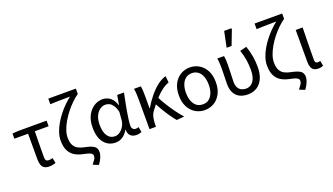

<svg xmlns="http://www.w3.org/2000/svg" viewBox="-77 -1365 3752 2161"><g transform="rotate(-20 1799.0 -284.0)"><path d="M287.7 9.5Q250.5 9.5 228.7 -4.5Q206.9 -18.6 197.5 -45.9Q188 -73.2 188 -112.8V-419.1H24V-481.4L93.7 -486.1H434.3V-419.1H268.8Q267.1 -337.4 266.2 -258.5Q265.3 -179.6 265.3 -106.8Q265.3 -81.8 275.7 -70.4Q286.1 -59 305.9 -59Q318 -59 329.7 -61.3Q341.4 -63.6 353.7 -67L365.6 -3.5Q351.3 1 330.8 5.2Q310.4 9.5 287.7 9.5Z M817.6 184.2 751.8 157.4Q778.1 124.7 789.2 106.9Q800.3 89.1 800.3 68.8Q800.3 54 791.4 43.9Q782.4 33.8 758.5 25.5Q734.6 17.3 688.8 8Q640.1 -2 598.5 -25.4Q557 -48.7 531.5 -95.7Q506.1 -142.6 506.1 -222.4Q506.1 -267.3 521.9 -315.4Q537.8 -363.4 565.1 -411Q592.4 -458.7 627.2 -503Q662 -547.4 699.7 -584.7Q737.4 -622.1 774.5 -650.4Q747 -650 703.3 -649.6Q659.6 -649.3 614.5 -648.2Q569.4 -647.2 536.8 -645.4V-712.4H867V-645.4H862.3Q825.4 -619.3 786.8 -581.4Q748.1 -543.6 713.3 -499.3Q678.5 -454.9 650.9 -407.4Q623.2 -359.8 607.2 -313.5Q591.1 -267.3 591.1 -226.1Q591.1 -168.7 608.8 -135Q626.4 -101.3 659.2 -83.7Q692 -66.1 737 -57.7Q807.1 -44.3 840.8 -22.1Q874.5 0 874.5 49.9Q874.5 71.9 861.3 107.3Q848 142.7 817.6 184.2Z M1081.5 12Q998 12 945.9 -51.5Q893.9 -115.1 893.9 -234.2Q893.9 -318.1 923.8 -376.9Q953.7 -435.7 1002.3 -466.9Q1051 -498.1 1107.1 -498.1Q1137.2 -498.1 1166.4 -485.6Q1195.6 -473.1 1219.3 -445.1Q1242.9 -417.1 1256.8 -370.9H1259.5L1279.8 -486.1H1361.3Q1351.3 -438.1 1340.8 -385.6Q1330.2 -333.1 1321.2 -281.8Q1312.1 -230.4 1306.3 -185.4Q1300.4 -140.4 1300.4 -106.8Q1300.4 -82.4 1314.5 -69.5Q1328.6 -56.5 1348.4 -56.5Q1356.6 -56.5 1365.6 -58.6Q1374.5 -60.7 1382.3 -63.7L1394.1 -0.9Q1384.1 3.5 1368.3 7.8Q1352.6 12 1330.9 12Q1287.9 12 1261.7 -12.1Q1235.5 -36.2 1235.2 -86.8H1232.4Q1176.6 12 1081.5 12ZM1098.2 -57.2Q1130.1 -57.2 1159.2 -77.7Q1188.4 -98.3 1207.9 -132.7Q1227.4 -167.1 1230.3 -207.9L1237.6 -299.5Q1224.2 -352.3 1204.2 -380.3Q1184.2 -408.4 1161.6 -418.6Q1138.9 -428.9 1116.1 -428.9Q1081 -428.9 1049.8 -407Q1018.6 -385 998.7 -342.1Q978.9 -299.2 978.9 -234.9Q978.9 -150.9 1010.7 -104Q1042.5 -57.2 1098.2 -57.2Z M1490 0V-352.6Q1490 -382 1488.6 -417.8Q1487.3 -453.6 1480.5 -486.1H1562.1Q1567.4 -466.8 1569.1 -435.9Q1570.8 -404.9 1570.8 -372.7V-220.6H1574.8Q1613.3 -287.2 1660.8 -345.5Q1708.2 -403.8 1760.4 -444.5Q1812.6 -485.1 1864.3 -498.1L1871.6 -420.3Q1831.4 -406.9 1789.4 -376Q1747.3 -345 1702.1 -295.9Q1656.9 -246.8 1607.4 -178.8Q1585.4 -149.6 1576.7 -111.3Q1568 -72.9 1567.3 -25.3V0ZM1813.8 8.2Q1786.7 -23 1757 -65.9Q1727.3 -108.8 1698.6 -156.6Q1670 -204.3 1646.4 -250L1700.4 -302.6Q1724.7 -253.9 1758.4 -199.5Q1792.1 -145.1 1830.1 -92.9Q1868 -40.8 1905.4 0Z M2151.4 12Q2090.5 12 2040.3 -17.7Q1990.2 -47.5 1960 -104.4Q1929.9 -161.3 1929.9 -242.4Q1929.9 -324.2 1960 -381.1Q1990.2 -438 2040.3 -468Q2090.5 -498.1 2151.4 -498.1Q2212.2 -498.1 2262.4 -468Q2312.6 -438 2342.7 -381.1Q2372.8 -324.2 2372.8 -242.4Q2372.8 -161.3 2342.7 -104.4Q2312.6 -47.5 2262.4 -17.7Q2212.2 12 2151.4 12ZM2151.4 -56.5Q2216.3 -56.5 2252 -107.4Q2287.8 -158.2 2287.8 -242.4Q2287.8 -298.7 2271.7 -341Q2255.5 -383.2 2225 -406.4Q2194.4 -429.6 2151.4 -429.6Q2108.3 -429.6 2077.8 -406.4Q2047.2 -383.2 2031.1 -341Q2014.9 -298.7 2014.9 -242.4Q2014.9 -158.2 2051 -107.4Q2087.1 -56.5 2151.4 -56.5Z M2667.8 12Q2610 12 2568.4 -9.4Q2526.9 -30.8 2505 -73.9Q2483.2 -116.9 2483.2 -180.5Q2483.2 -223.9 2485.2 -266.7Q2487.2 -309.5 2487.2 -352.6Q2487.2 -382 2486.2 -414.9Q2485.1 -447.9 2479 -486.1H2559.1Q2564.4 -461.1 2565.5 -433Q2566.5 -404.9 2566.5 -372.7Q2566.5 -331.8 2563.5 -276.4Q2560.5 -220.9 2560.5 -175.6Q2560.5 -132.2 2575.6 -106.1Q2590.7 -80.1 2615.4 -68.3Q2640.1 -56.5 2669.1 -56.5Q2704.1 -56.5 2731.6 -76.2Q2759 -95.9 2774.9 -136.5Q2790.7 -177.2 2790.7 -240.3Q2790.7 -296 2782.3 -354.1Q2773.9 -412.2 2750.6 -478.5L2830.6 -498.1Q2852.6 -435 2863.4 -371.4Q2874.2 -307.8 2874.2 -243Q2874.2 -160.5 2848.2 -103.5Q2822.2 -46.5 2775.6 -17.3Q2728.9 12 2667.8 12ZM2619 -563.7 2657.8 -752.1H2741.9L2746.8 -742.9L2678.3 -563.7Z M3288.6 184.2 3222.8 157.4Q3249.1 124.7 3260.2 106.9Q3271.3 89.1 3271.3 68.8Q3271.3 54 3262.4 43.9Q3253.4 33.8 3229.5 25.5Q3205.6 17.3 3159.8 8Q3111.1 -2 3069.5 -25.4Q3028 -48.7 3002.5 -95.7Q2977.1 -142.6 2977.1 -222.4Q2977.1 -267.3 2992.9 -315.4Q3008.8 -363.4 3036.1 -411Q3063.4 -458.7 3098.2 -503Q3133 -547.4 3170.7 -584.7Q3208.4 -622.1 3245.5 -650.4Q3218 -650 3174.3 -649.6Q3130.6 -649.3 3085.5 -648.2Q3040.4 -647.2 3007.8 -645.4V-712.4H3338V-645.4H3333.3Q3296.4 -619.3 3257.8 -581.4Q3219.1 -543.6 3184.3 -499.3Q3149.5 -454.9 3121.9 -407.4Q3094.2 -359.8 3078.2 -313.5Q3062.1 -267.3 3062.1 -226.1Q3062.1 -168.7 3079.8 -135Q3097.4 -101.3 3130.2 -83.7Q3163 -66.1 3208 -57.7Q3278.1 -44.3 3311.8 -22.1Q3345.5 0 3345.5 49.9Q3345.5 71.9 3332.3 107.3Q3319 142.7 3288.6 184.2Z M3511 9.5Q3477.1 9.5 3456.8 -3.6Q3436.5 -16.7 3427.3 -42.1Q3418 -67.5 3418 -104V-486.1H3501Q3499.6 -420.4 3498.2 -352.7Q3496.8 -285.1 3496.1 -220.4Q3495.3 -155.7 3495.3 -98Q3495.3 -77.4 3504.4 -68.2Q3513.5 -59 3529.2 -59Q3535.8 -59 3543.1 -60.5Q3550.4 -62 3558.7 -65L3569.8 -2.2Q3558.8 2.3 3545 5.9Q3531.2 9.5 3511 9.5Z"/></g></svg>

Font: Source Sans 3
Style: Regular
Weight: 200
Designer: Paul D. Hunt
Foundry: Adobe
Version: Version 3.046;hotconv 1.0.118;makeotfexe 2.5.65603